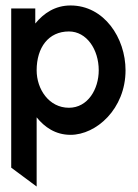

<svg xmlns="http://www.w3.org/2000/svg" viewBox="-20 -482 504 702"><path d="M21 131 114 200V-53C143 -17 183 11 238 11C332 11 439 -84 439 -225C439 -343 361 -462 238 -462C182 -462 140 -434 109 -396V-451H21ZM114 -225C114 -308 157 -367 232 -367C297 -367 341 -301 341 -225C341 -156 301 -88 232 -88C159 -88 114 -156 114 -225Z"/></svg>

Font: Charger Sport
Style: BdNrw
Weight: 700
Designer: Jasper
Foundry: Cannot Into Space Fonts
Version: Version 1.1